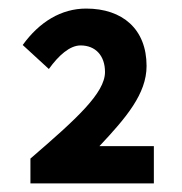

<svg xmlns="http://www.w3.org/2000/svg" viewBox="-20 -804 424 448"><path d="M94 -643C117 -675 143 -698 168 -698C203 -698 225 -674 225 -636C225 -587 159 -527 51 -434V-376H339V-463H212C274 -529 322 -585 322 -650C322 -736 266 -784 181 -784C123 -784 72 -753 33 -699Z"/></svg>

Font: Source Sans Pro SemBd
Style: Regular
Weight: 700
Designer: Paul D. Hunt
Foundry: Adobe Systems Incorporated
Version: Version 2.020;PS 2.0;hotconv 1.0.86;makeotf.lib2.5.63406